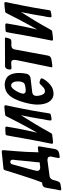

<svg xmlns="http://www.w3.org/2000/svg" viewBox="680 -1366 732 2233"><g transform="rotate(-90 1046.5 -249.0)"><path d="M41 -126 45 -136Q71 -202 92 -268.5Q113 -335 135 -401Q149 -441 160.5 -481Q172 -521 185 -561Q190 -573 201 -575L397 -595H401Q417 -595 417 -578V-573Q414 -537 411 -500.5Q408 -464 405 -428Q400 -368 397 -309Q394 -250 393 -190V-168L413 -172Q430 -175 446 -175Q456 -175 458.5 -172Q461 -169 461 -163V-154L446 -70Q442 -46 438.5 -22.5Q435 1 430 24Q426 42 415 54.5Q404 67 388 70Q381 72 374.5 73Q368 74 360 76Q348 79 336 79Q326 79 326 70Q326 55 332 29Q334 16 337 3.5Q340 -9 342 -17Q342 -19 342.5 -22.5Q343 -26 343 -28Q343 -37 341 -43Q339 -47 335 -53Q331 -59 322 -61L301 -64L115 -39Q100 -37 90.5 -28.5Q81 -20 75 -9Q73 -4 71.5 2Q70 8 68 13Q66 18 65 24Q64 30 62 35Q56 57 47.5 71Q39 85 16 89Q9 90 2 91Q-5 92 -13 94Q-27 97 -39 97Q-50 97 -50 87Q-50 76 -45 58Q-43 50 -41.5 41.5Q-40 33 -38 25Q-33 -2 -29 -29.5Q-25 -57 -19 -84Q-15 -104 -3.5 -113.5Q8 -123 30 -125ZM276 -155V-175Q277 -192 279.5 -210.5Q282 -229 284 -246Q289 -296 293.5 -344.5Q298 -393 303 -443Q303 -446 305 -454Q305 -458 305.5 -462Q306 -466 306 -469Q306 -477 301 -486.5Q296 -496 281 -496Q271 -496 263 -490Q255 -484 253 -474Q251 -468 247 -453.5Q243 -439 237.5 -418.5Q232 -398 225.5 -374Q219 -350 212 -325Q205 -301 198.5 -277.5Q192 -254 187 -234.5Q182 -215 179 -201Q176 -187 176 -183Q176 -165 187.5 -156.5Q199 -148 213 -148Q224 -148 236.5 -149.5Q249 -151 260 -153Z M620 -183 678 -286Q713 -350 746.5 -414.5Q780 -479 813 -545Q818 -553 827 -555Q848 -557 875.5 -561Q903 -565 923 -565Q939 -565 939 -551Q939 -548 938.5 -545.5Q938 -543 938 -541Q928 -492 917.5 -443.5Q907 -395 898 -346Q887 -292 877.5 -238.5Q868 -185 859 -131Q855 -108 852 -85.5Q849 -63 844 -40Q841 -26 828 -25Q822 -23 815 -22Q808 -21 801 -19Q789 -16 777 -16Q762 -16 762 -31Q762 -42 767 -69Q769 -80 771.5 -91.5Q774 -103 776 -111Q781 -144 786.5 -177Q792 -210 798 -242L823 -371L774 -292Q745 -247 718 -202Q691 -157 665 -111Q652 -88 639.5 -65Q627 -42 613 -19Q609 -11 599 -9Q579 -7 553 -3Q527 1 507 1Q491 1 491 -14Q491 -18 493 -22Q509 -102 524.5 -181Q540 -260 554 -340Q563 -389 571 -437.5Q579 -486 589 -535Q592 -549 606 -551Q623 -552 639.5 -553Q656 -554 673 -554Q691 -554 691 -539Q691 -537 690.5 -535.5Q690 -534 690 -532Q680 -473 669.5 -415Q659 -357 646 -298Z M1074 7Q1040 7 1015.5 -9Q991 -25 976 -51Q961 -77 954 -110.5Q947 -144 947 -179Q947 -209 953 -247Q959 -285 969.5 -324Q980 -363 993.5 -399Q1007 -435 1022 -461Q1051 -513 1089.5 -537Q1128 -561 1185 -561H1188Q1258 -554 1286.5 -510Q1315 -466 1315 -394Q1315 -371 1312.5 -348.5Q1310 -326 1305 -304Q1292 -265 1253 -260L1093 -241Q1048 -236 1048 -190Q1048 -181 1050 -166Q1052 -151 1057 -137Q1061 -123 1071.5 -108Q1082 -93 1103 -93Q1124 -93 1138.5 -104Q1153 -115 1167 -130Q1170 -133 1172.5 -136Q1175 -139 1178 -141L1187 -150Q1196 -156 1203 -156Q1211 -156 1218 -153Q1223 -151 1227.5 -150Q1232 -149 1237 -147Q1252 -142 1252 -130Q1252 -126 1247 -114Q1218 -63 1174 -28Q1130 7 1074 7ZM1105 -317Q1108 -316 1114 -316Q1126 -316 1139.5 -318.5Q1153 -321 1165 -323Q1197 -328 1207 -352Q1217 -376 1217 -404Q1217 -416 1215.5 -430Q1214 -444 1208.5 -456.5Q1203 -469 1193.5 -477.5Q1184 -486 1169 -486Q1152 -486 1135 -468Q1118 -450 1104.5 -426.5Q1091 -403 1082.5 -380Q1074 -357 1074 -347Q1074 -333 1083 -325Q1092 -317 1105 -317Z M1390 -557Q1472 -557 1554 -557.5Q1636 -558 1718 -558Q1727 -558 1727 -551Q1727 -544 1724 -535L1718 -514Q1712 -491 1699 -486.5Q1686 -482 1666 -483Q1661 -483 1656 -483Q1651 -483 1646 -484Q1641 -484 1635 -484Q1629 -484 1624 -482Q1612 -480 1602 -472Q1592 -464 1589 -447L1517 -58Q1510 -22 1470 -17Q1453 -15 1433 -11Q1413 -7 1396 -7Q1385 -7 1382.5 -10Q1380 -13 1380 -15Q1380 -17 1381 -18L1464 -421Q1467 -435 1467 -448Q1467 -452 1466.5 -458Q1466 -464 1463 -470Q1454 -485 1437 -485Q1420 -485 1404 -484Q1388 -483 1372 -482Q1365 -481 1359.5 -486.5Q1354 -492 1354 -497Q1354 -501 1356 -509Q1356 -515 1358 -523Q1362 -546 1384 -555Q1384 -555 1390 -557Z M1820 -183 1878 -286Q1913 -350 1946.5 -414.5Q1980 -479 2013 -545Q2018 -553 2027 -555Q2048 -557 2075.5 -561Q2103 -565 2123 -565Q2139 -565 2139 -551Q2139 -548 2138.5 -545.5Q2138 -543 2138 -541Q2128 -492 2117.5 -443.5Q2107 -395 2098 -346Q2087 -292 2077.5 -238.5Q2068 -185 2059 -131Q2055 -108 2052 -85.5Q2049 -63 2044 -40Q2041 -26 2028 -25Q2022 -23 2015 -22Q2008 -21 2001 -19Q1989 -16 1977 -16Q1962 -16 1962 -31Q1962 -42 1967 -69Q1969 -80 1971.5 -91.5Q1974 -103 1976 -111Q1981 -144 1986.5 -177Q1992 -210 1998 -242L2023 -371L1974 -292Q1945 -247 1918 -202Q1891 -157 1865 -111Q1852 -88 1839.5 -65Q1827 -42 1813 -19Q1809 -11 1799 -9Q1779 -7 1753 -3Q1727 1 1707 1Q1691 1 1691 -14Q1691 -18 1693 -22Q1709 -102 1724.5 -181Q1740 -260 1754 -340Q1763 -389 1771 -437.5Q1779 -486 1789 -535Q1792 -549 1806 -551Q1823 -552 1839.5 -553Q1856 -554 1873 -554Q1891 -554 1891 -539Q1891 -537 1890.5 -535.5Q1890 -534 1890 -532Q1880 -473 1869.5 -415Q1859 -357 1846 -298Z"/></g></svg>

Font: Bangerz
Style: Regular
Weight: 400
Designer: vernon adams
Foundry: Vernon Adams
Version: Version 2.10;February 7, 2025;FontCreator 13.0.0.2683 64-bit